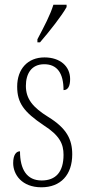

<svg xmlns="http://www.w3.org/2000/svg" viewBox="-20 -786 365 816"><path d="M139 -619V-606H150C190 -652 244 -721 263 -756V-766H207C193 -721 169 -676 139 -619ZM156 10C238 10 287 -43 287 -130C287 -194 263 -241 185 -289C119 -330 90 -366 90 -421C90 -472 113 -513 168 -513C223 -513 250 -475 250 -403C269 -403 278 -420 278 -450C278 -504 236 -542 169 -542C98 -542 53 -493 53 -418C53 -348 82 -310 165 -254C234 -210 250 -174 250 -128C250 -55 217 -19 157 -19C94 -19 65 -66 65 -143C49 -143 36 -128 36 -93C36 -44 73 10 156 10Z"/></svg>

Font: Noto Serif Thai ExtraCondensed ExtraLight
Style: Regular
Weight: 200
Width: 2
Designer: Monotype Design Team
Foundry: Monotype Imaging Inc.
Version: Version 2.002